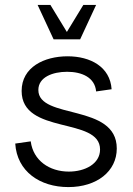

<svg xmlns="http://www.w3.org/2000/svg" viewBox="-20 -745 543 781"><path d="M258 16C374 16 455 -48 455 -141C455 -326 136 -257 136 -379C136 -431 194 -453 253 -453C313 -453 366 -430 371 -373L434 -382C428 -473 348 -516 255 -516C160 -516 68 -472 68 -375C68 -195 387 -271 387 -137C387 -78 325 -47 260 -47C181 -47 115 -92 105 -170L42 -161C49 -48 142 16 258 16ZM198 -585H306L371 -725H319L252 -615L185 -725H133Z"/></svg>

Font: Uncut Sans Book
Style: Regular
Weight: 350
Designer: Kasper Nordkvist
Foundry: UNCUT.wtf
Version: Version 1.304;Glyphs 3.2 (3246)